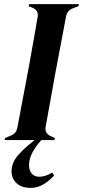

<svg xmlns="http://www.w3.org/2000/svg" viewBox="-20 -680 412 932"><path d="M2 0 5 -10 35 -23Q59 -33 64 -59L119 -350Q129 -406 141 -473Q153 -540 163 -599Q168 -629 139 -642L119 -650L122 -660H363L361 -650L332 -639Q308 -630 301 -602L246 -311Q236 -255 224 -188Q212 -121 201 -62Q198 -33 224 -20L247 -10L244 0ZM36 151Q36 106 75 65Q114 24 166 -13H193Q161 19 141 53.5Q121 88 121 121Q121 149 135 163.5Q149 178 170 178Q186 178 202.5 172.5Q219 167 233 158L243 171Q226 192 195.5 212Q165 232 130 232Q84 232 60 209Q36 186 36 151Z"/></svg>

Font: DeepMind Serif Display
Style: Italic
Weight: 400
Italic angle: -12°
Designer: Frank Grießhammer / Modifications: Colophon Foundry
Foundry: Colophon Foundry
Version: Version 5.003; ttfautohint (v1.8.2)